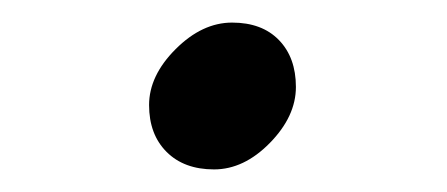

<svg xmlns="http://www.w3.org/2000/svg" viewBox="-20 -148 396 170"><path d="M185.5 -128Q212 -128 227 -112.5Q242 -97 242 -71Q242 -45 219 -21.5Q196 2 169.5 2Q143 2 127.5 -13.5Q112 -29 112 -55Q112 -81 135.5 -104.5Q159 -128 185.5 -128Z"/></svg>

Font: Laila
Style: Regular
Weight: 400
Designer: Hitesh Malaviya
Foundry: Indian Type Foundry
Version: Version 1.302;PS 1.0;hotconv 1.0.78;makeotf.lib2.5.61930; tt